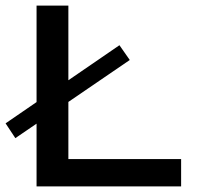

<svg xmlns="http://www.w3.org/2000/svg" viewBox="-53 -668 717 688"><path d="M192 -648V-98H596V0H78V-648ZM375 -506 412 -453 2 -173 -33 -226Z"/></svg>

Font: Syne SemiBold
Style: Regular
Weight: 600
Designer: Lucas Descroix
Foundry: Bonjour Monde
Version: Version 2.200; ttfautohint (v1.8.4)